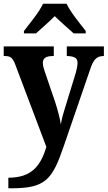

<svg xmlns="http://www.w3.org/2000/svg" viewBox="-20 -786 580 1035"><path d="M109 -619V-606H174C200 -630 247 -670 275 -699C303 -671 352 -629 377 -606H442V-619C413 -657 359 -721 339 -766H212C192 -721 138 -657 109 -619ZM25 172V229H41C226 229 262 183 325 -2L466 -412C484 -467 502 -483 537 -484H540V-536H340V-484H344C381 -482 398 -474 398 -447C398 -433 393 -409 389 -395L331 -206C322 -178 313 -148 308 -115C304 -143 292 -191 277 -237L221 -401C215 -418 211 -434 211 -447C211 -471 226 -484 266 -484H270V-536H0V-484H4C35 -484 48 -477 63 -436L230 6C200 104 154 172 25 172Z"/></svg>

Font: Noto Serif SemiCondensed
Style: Bold
Weight: 700
Width: 4
Designer: Monotype Design Team
Foundry: Monotype Imaging Inc.
Version: Version 2.015